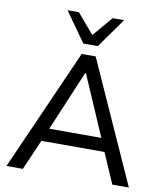

<svg xmlns="http://www.w3.org/2000/svg" viewBox="-99 -1017 936 1097"><g transform="rotate(10 369.0 -468.5)"><path d="M14 0 326 -705H407L724 0H628L541 -200L581 -176H152L196 -200L109 0ZM365 -601 209 -231 185 -252H548L529 -231L369 -601ZM325 -765 203 -937H269L367 -822L465 -937H531L409 -765Z"/></g></svg>

Font: Mulish ExtraLight Medium
Style: Regular
Weight: 500
Version: Version 3.603